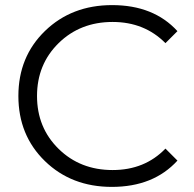

<svg xmlns="http://www.w3.org/2000/svg" viewBox="-20 -726 759 752"><path d="M418 6Q260 6 156 -95Q52 -196 52 -350Q52 -504 156.5 -605Q261 -706 419 -706Q582 -706 675 -604L628 -557Q546 -640 421 -640Q294 -640 209.5 -557Q125 -474 125 -350Q125 -226 209.5 -143Q294 -60 421 -60Q547 -60 628 -144L675 -97Q581 6 418 6Z"/></svg>

Font: Montserrat Alternates
Style: Regular
Weight: 400
Designer: Julieta Ulanovsky
Foundry: Julieta Ulanovsky
Version: Version 7.200;PS 007.200;hotconv 1.0.88;makeotf.lib2.5.64775